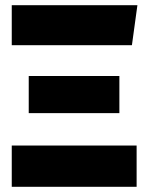

<svg xmlns="http://www.w3.org/2000/svg" viewBox="-20 -715 568 735"><path d="M506 -695H25V-542H485ZM437 -424H90V-282H437ZM503 -158H25V0H503Z"/></svg>

Font: Fira Sans ExtraBold
Style: Regular
Weight: 800
Designer: bBox Type GmbH & Carrois Corporate GbR & Edenspiekermann AG
Foundry: bBox Type GmbH & Carrois Corporate GbR & Edenspiekermann AG
Version: Version 4.300;PS 004.300;hotconv 1.0.88;makeotf.lib2.5.64775